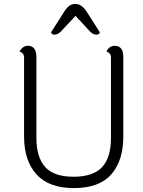

<svg xmlns="http://www.w3.org/2000/svg" viewBox="-20 -954 730 981"><path d="M291 -793Q275 -777 259 -777Q243 -777 241 -789L306 -891Q320 -914 333.5 -924Q347 -934 366 -934Q398 -934 425 -891L490 -789Q488 -777 472 -777Q456 -777 440 -793L366 -873ZM547 -249V-660Q547 -683 524 -691Q538 -720 566 -720Q610 -720 610 -663V-256Q610 -133 548.5 -63Q487 7 358 7Q229 7 166 -63.5Q103 -134 103 -256V-660Q103 -683 80 -691Q96 -720 122 -720Q166 -720 166 -663V-249Q166 -151 210.5 -101Q255 -51 355.5 -51Q456 -51 501.5 -100Q547 -149 547 -249Z"/></svg>

Font: Laila Light
Style: Regular
Weight: 300
Designer: Hitesh Malaviya
Foundry: Indian Type Foundry
Version: Version 1.302;PS 1.0;hotconv 1.0.78;makeotf.lib2.5.61930; tt